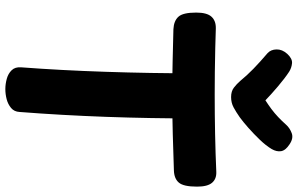

<svg xmlns="http://www.w3.org/2000/svg" viewBox="-218 -877 1115 719"><g transform="rotate(90 339.5 -517.5)"><path d="M89.3 -609.4Q58.2 -611 42.7 -628.1Q27.1 -645.1 27.1 -694.7Q27.1 -735.2 42.7 -752.1Q58.2 -769 87 -768.2Q116.6 -767.2 160.1 -766.1Q203.7 -765 250.2 -764.5Q296.7 -764 333.7 -764Q408.7 -764 482.5 -765.5Q556.3 -767 623.9 -770Q650.1 -771 664.5 -754Q678.9 -737 678.9 -698Q678.9 -647.1 663.7 -629.6Q648.6 -612 617.4 -611.2Q554.6 -609 482.6 -607Q410.7 -605 336.7 -605Q271.7 -605 207.4 -606.5Q143.2 -608 89.3 -609.4ZM254.6 -697Q254.6 -707 264.9 -714Q275.2 -721 289.6 -726Q304 -731 318.3 -733.5Q332.7 -736 339.7 -736Q347.7 -736 361.5 -733.5Q375.3 -731 389.6 -726Q403.9 -721 413.7 -714Q423.6 -707 423.6 -697Q423.6 -524 417.6 -357.6Q411.6 -191.1 399.3 -33.4Q398.3 -13.2 384.3 -1.5Q370.3 10.2 351.4 15.1Q332.4 20 313.7 20Q294.9 20 275.3 14.7Q255.8 9.4 243.1 -3.6Q230.3 -16.6 232.1 -39.1Q243.3 -186.9 248.9 -355.4Q254.6 -524 254.6 -697ZM447.1 -1031.4Q459.3 -1045.2 478.6 -1052.4Q497.9 -1059.7 520.7 -1044.1Q543.3 -1029.4 546.1 -1012.7Q548.9 -996 538.1 -977.3Q525.2 -955.8 503.3 -933Q481.4 -910.2 458.8 -890.2Q436.1 -870.1 419.1 -857.8Q399.1 -843.8 381.9 -834.6Q364.7 -825.4 343.6 -825.4Q321.9 -825.4 308.3 -835.8Q294.8 -846.1 282.9 -859.8Q263.2 -884 237.8 -908.8Q212.3 -933.6 179.1 -961.9Q165.6 -974.2 165.1 -995.5Q164.6 -1016.8 181.6 -1035.6Q199.6 -1055.1 216.7 -1053.6Q233.9 -1052 248.4 -1042.9Q272.9 -1026.9 303.7 -1000.7Q334.4 -974.6 355.7 -953.9Q372.4 -964.7 388 -976.2Q403.6 -987.8 418.3 -1001.7Q433.1 -1015.7 447.1 -1031.4Z"/></g></svg>

Font: Playpen Sans Thai
Style: Regular
Weight: 400
Designer: Sirin Gunkloy, Laura Meseguer, Veronika Burian, José Scaglione
Foundry: TypeTogether
Version: Version 2.000